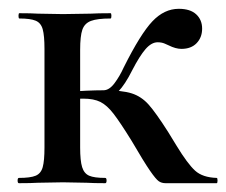

<svg xmlns="http://www.w3.org/2000/svg" viewBox="-20 -416 514 436"><path d="M23 -12Q49 -12 61 -17Q73 -22 77 -36.5Q81 -51 81 -81V-305Q81 -335 77 -349.5Q73 -364 61 -369Q49 -374 24 -374Q22 -374 22 -380Q22 -386 24 -386Q51 -386 66 -385L123 -384L186 -385Q202 -386 231 -386Q233 -386 233 -380Q233 -374 231 -374Q201 -374 186.5 -368.5Q172 -363 167 -348.5Q162 -334 162 -303V-81Q162 -51 166.5 -36.5Q171 -22 182.5 -17Q194 -12 219 -12Q222 -12 222 -6Q222 0 219 0Q192 0 177 -1L123 -2L66 -1Q51 0 23 0Q20 0 20 -6Q20 -12 23 -12ZM279 -96Q253 -138 238 -157.5Q223 -177 208 -184.5Q193 -192 169 -192Q152 -192 129 -189L128 -207Q180 -211 215 -211Q257 -211 279 -204Q301 -197 317.5 -178.5Q334 -160 362 -116L381 -85Q406 -44 423 -28.5Q440 -13 472 -12Q474 -12 474 -6Q474 0 472 0H356Q347 0 340.5 -4.5Q334 -9 320.5 -28.5Q307 -48 279 -96ZM261 -263Q299 -339 326 -367.5Q353 -396 386 -396Q412 -396 425.5 -383.5Q439 -371 439 -351Q439 -331 426.5 -318Q414 -305 392 -305Q379 -305 363 -313Q361 -314 354 -317Q347 -320 338 -320Q324 -320 310.5 -304.5Q297 -289 280 -256Q264 -224 248.5 -208Q233 -192 215 -192V-211Q228 -211 240 -227Q252 -243 261 -263Z"/></svg>

Font: Cormorant Garamond SemiBold
Style: Regular
Weight: 600
Designer: Christian Thalmann (Catharsis Fonts)
Foundry: Catharsis Fonts
Version: Version 4.000